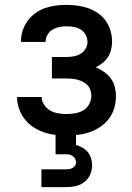

<svg xmlns="http://www.w3.org/2000/svg" viewBox="-20 -548 540 788"><path d="M252 8Q228 8 204 5Q180 2 157.5 -6Q135 -14 115 -27.5Q95 -41 80.5 -60Q66 -79 58 -102.5Q50 -126 50 -150H151Q151 -133 161 -118Q171 -103 186 -94.5Q201 -86 218 -83Q235 -80 252 -80Q270 -80 288 -83Q306 -86 321.5 -95Q337 -104 346 -120.5Q355 -137 355 -155Q355 -166 351 -178Q347 -190 339 -198.5Q331 -207 320 -212.5Q309 -218 297.5 -221Q286 -224 274 -225Q262 -226 250 -226H193V-314H250Q265 -314 280.5 -316.5Q296 -319 309.5 -326.5Q323 -334 331 -347.5Q339 -361 339 -376Q339 -391 331.5 -405Q324 -419 311 -427Q298 -435 283 -437.5Q268 -440 253 -440Q238 -440 223 -437Q208 -434 195 -426Q182 -418 174.5 -404.5Q167 -391 167 -376H66V-377Q66 -400 73 -422Q80 -444 93 -462Q106 -480 124.5 -493.5Q143 -507 164 -514.5Q185 -522 207.5 -525Q230 -528 253 -528Q275 -528 297.5 -525Q320 -522 341.5 -514.5Q363 -507 382 -494Q401 -481 414 -462.5Q427 -444 433.5 -422Q440 -400 440 -377Q440 -361 436 -344.5Q432 -328 423 -314Q414 -300 401 -289.5Q388 -279 373 -272Q391 -264 407 -253Q423 -242 434.5 -226.5Q446 -211 451 -191.5Q456 -172 456 -153Q456 -129 449 -105Q442 -81 427.5 -61.5Q413 -42 392.5 -28Q372 -14 349 -6Q326 2 301.5 5Q277 8 252 8ZM150 220V147H250Q257 147 264 146Q271 145 277.5 141.5Q284 138 288 132Q292 126 292 119Q292 111 288.5 104Q285 97 278.5 92.5Q272 88 265 86.5Q258 85 250 85H208V-80H292V47Q306 51 318.5 58Q331 65 340.5 76.5Q350 88 354 102Q358 116 358 131Q358 151 349.5 169.5Q341 188 325 200Q309 212 289.5 216Q270 220 250 220Z"/></svg>

Font: Iosevka Custom Semibold
Style: Regular
Weight: 600
Designer: Belleve Invis
Foundry: Belleve Invis
Version: Version 27.0.2; ttfautohint (v1.8.4)